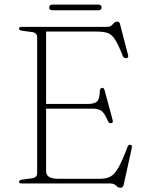

<svg xmlns="http://www.w3.org/2000/svg" viewBox="-20 -820 658 858"><path d="M65 -692Q65 -700 77.5 -700H459Q475.5 -700 484 -711.8Q492.5 -723.5 504 -723.5Q514 -723.5 516.5 -712L552.5 -573Q555.5 -561.5 545 -560Q533 -559 528.5 -570.5Q509 -620 494.5 -643Q480 -666 461.2 -672.5Q442.5 -679 411 -679H186V-355.5H372Q402.5 -355.5 414 -367Q425.5 -378.5 426 -412Q426 -424.5 434.5 -427Q444 -430 447.5 -416.5L483.5 -283Q486.5 -271.5 477 -269.5Q467.5 -268 462.5 -278.5Q447.5 -313.5 434 -324Q420.5 -334.5 395.5 -334.5H186V-54.5Q186 -21 240.5 -21H425.5Q454.5 -21 473.2 -30.8Q492 -40.5 509.2 -71Q526.5 -101.5 550 -164Q553.5 -173 561 -173Q572 -173 569 -159L532.5 6.5Q529.5 19 518 19Q508 19 498.5 9.5Q489 0 474.5 0H77.5Q65 0 65 -8Q65 -15.5 79.5 -17.5L121.5 -23Q146 -26 146 -46V-654Q146 -674 121.5 -677L79.5 -682.5Q65 -684.5 65 -692ZM200 -786.5Q200 -799.5 215 -799.5H419Q434 -799.5 434 -786.5Q434 -774 419 -774H215Q200 -774 200 -786.5Z"/></svg>

Font: Fraunces 9pt Thin
Style: Regular
Weight: 100
Version: Version 1.000;[b76b70a41]